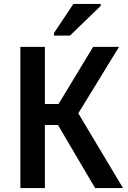

<svg xmlns="http://www.w3.org/2000/svg" viewBox="-20 -951 645 971"><path d="M83 0V-714H207V-425H276L451 -714H582L376 -378L602 0H461L273 -319H207V0ZM253 -771V-784L351 -931H489V-921L334 -771Z"/></svg>

Font: Noto Sans SemiCondensed SemiBold
Style: Regular
Weight: 600
Width: 4
Designer: Monotype Design Team
Foundry: Monotype Imaging Inc.
Version: Version 2.013; ttfautohint (v1.8.4.7-5d5b)